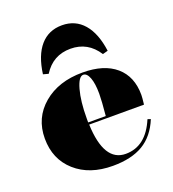

<svg xmlns="http://www.w3.org/2000/svg" viewBox="-128 -781 804 892"><g transform="rotate(-20 274.0 -335.5)"><path d="M438 -499 412 -492Q364 -567 278 -567Q191 -567 144 -492L118 -499Q130 -589 171 -636Q212 -683 278 -683Q344 -683 385 -635.5Q426 -588 438 -499ZM279 12Q164 12 94 -50.5Q24 -113 24 -215Q24 -317 99 -380.5Q174 -444 293 -444Q399 -444 457 -394Q515 -344 515 -253Q515 -240 511 -206H240Q247 -20 354 -20Q454 -20 503 -137L518 -132Q487 -57 429 -22.5Q371 12 279 12ZM239 -237V-217H326Q333 -291 333 -325Q333 -375 322 -404Q311 -433 293 -433Q270 -433 254.5 -377Q239 -321 239 -237Z"/></g></svg>

Font: Arapey Black-Display
Style: Regular
Weight: 900
Designer: Eduardo Rodriguez Tunni
Foundry: Eduardo Rodriguez Tunni
Version: Version 4.000